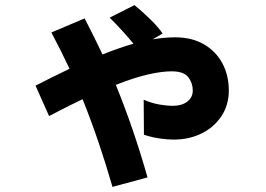

<svg xmlns="http://www.w3.org/2000/svg" viewBox="-20 -667 1040 751"><path d="M420 64Q394 -26 365 -111.5Q336 -197 303 -279Q242 -250 172 -213L119 -332Q191 -369 252 -398Q218 -470 181 -540L311 -595Q347 -526 381 -454Q446 -480 502 -496Q463 -544 409 -598L506 -647Q538 -621 569 -590.5Q600 -560 616 -536L577 -513Q623 -521 665 -521Q731 -521 778 -493.5Q825 -466 850 -419Q875 -372 875 -313Q875 -256 846 -212.5Q817 -169 768.5 -145Q720 -121 659 -121Q634 -121 603.5 -125.5Q573 -130 543 -140L542 -277Q574 -263 604.5 -258Q635 -253 654 -253Q691 -253 712.5 -269.5Q734 -286 734 -313Q734 -342 716.5 -365Q699 -388 651 -388Q612 -388 558 -375.5Q504 -363 433 -335Q504 -161 557 27Z"/></svg>

Font: Murecho ExtraBold
Style: Regular
Weight: 800
Designer: Neil Summerour
Foundry: Positype
Version: Version 1.010; ttfautohint (v1.8.3)